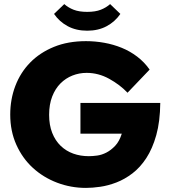

<svg xmlns="http://www.w3.org/2000/svg" viewBox="-20 -911 833 938"><path d="M400 7Q326 7 259 -18.5Q192 -44 141 -90.5Q90 -137 60 -203.5Q30 -270 30 -351Q30 -426 55 -491.5Q80 -557 127.5 -605.5Q175 -654 243.5 -682Q312 -710 400 -710Q445 -710 489.5 -702Q534 -694 574.5 -677.5Q615 -661 650 -634.5Q685 -608 711 -571L603 -458Q566 -497 513.5 -526Q461 -555 403 -555Q367 -555 334 -542Q301 -529 275.5 -503.5Q250 -478 235 -439.5Q220 -401 220 -350Q220 -300 235 -262Q250 -224 276.5 -198.5Q303 -173 338 -160.5Q373 -148 414 -148Q432 -148 454.5 -151Q477 -154 499.5 -165.5Q522 -177 542.5 -198.5Q563 -220 575 -258H373V-408H763Q762 -317 743.5 -251Q725 -185 695 -139Q665 -93 627 -64Q589 -35 548.5 -19.5Q508 -4 469.5 1.5Q431 7 400 7ZM406 -761Q352 -761 311 -783Q270 -805 244 -843L294 -891Q313 -874 339.5 -863.5Q366 -853 406 -853Q446 -853 472.5 -863.5Q499 -874 518 -891L568 -843Q542 -805 501 -783Q460 -761 406 -761Z"/></svg>

Font: Tilda Sans Black
Style: Regular
Weight: 900
Designer: ParaType Ltd
Foundry: ParaType Ltd
Version: Version 1.009